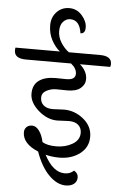

<svg xmlns="http://www.w3.org/2000/svg" viewBox="-114 -957 707 1138"><g transform="rotate(5 239.0 -387.5)"><path d="M206 -492 270 -491Q324 -491 324 -527Q324 -559 290 -586H21Q-48 -586 -48 -635Q-48 -645 -46 -651H218Q189 -674 168 -713.5Q147 -753 147 -801Q147 -849 177 -880.5Q207 -912 252 -912Q297 -912 327.5 -877Q358 -842 358 -805.5Q358 -769 330 -769Q319 -847 263 -847Q239 -847 221 -827.5Q203 -808 203 -772Q203 -736 223 -704Q243 -672 271 -651H457Q526 -651 526 -603Q526 -595 523 -586H343Q387 -548 387 -501Q387 -469 360.5 -447Q334 -425 282 -425L217 -426Q185 -426 158 -411.5Q131 -397 131 -369Q131 -341 150.5 -324Q170 -307 205 -307L273 -310Q337 -310 389 -267.5Q441 -225 441 -162.5Q441 -100 391 -62Q341 -24 269 -24Q226 -24 187 -34Q239 66 309 66Q342 66 363 45Q388 59 388 83.5Q388 108 370 122.5Q352 137 321 137Q270 137 221.5 89Q173 41 141 -49Q47 -88 47 -156Q47 -174 59 -186.5Q71 -199 93.5 -199Q116 -199 135 -173Q154 -147 162 -107Q191 -89 245 -89Q299 -89 341 -113.5Q383 -138 383 -181Q383 -210 363.5 -227.5Q344 -245 308 -245L237 -242Q178 -242 125 -288.5Q72 -335 72 -387.5Q72 -440 107.5 -466Q143 -492 206 -492Z"/></g></svg>

Font: Laila
Style: Regular
Weight: 400
Version: Version 1.301;PS 1.0;hotconv 1.0.78;makeotf.lib2.5.61930; tt